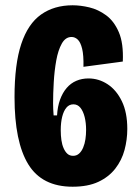

<svg xmlns="http://www.w3.org/2000/svg" viewBox="-20 -693 528 727"><path d="M255 14Q139 14 87 -71Q35 -156 35 -325Q35 -450 60.5 -526.5Q86 -603 135.5 -638Q185 -673 255 -673Q285 -673 318.5 -665Q352 -657 382 -635Q412 -613 430 -571Q448 -529 445 -460L296 -440Q297 -484 291 -508.5Q285 -533 274.5 -543Q264 -553 251 -553Q228 -553 214 -528Q200 -503 193 -464Q186 -425 183.5 -381.5Q181 -338 181 -302Q181 -295 181.5 -280Q182 -265 183 -256H196Q198 -290 207.5 -316Q217 -342 232.5 -360Q248 -378 269 -387Q290 -396 315 -396Q354 -396 387.5 -374Q421 -352 441.5 -309.5Q462 -267 462 -205Q462 -164 451.5 -125Q441 -86 416.5 -54.5Q392 -23 352.5 -4.5Q313 14 255 14ZM257 -103Q270 -103 279.5 -111.5Q289 -120 295 -134.5Q301 -149 303.5 -166Q306 -183 306 -201Q306 -228 300.5 -250Q295 -272 284.5 -285Q274 -298 258 -298Q242 -298 231.5 -285.5Q221 -273 215.5 -251Q210 -229 210 -200Q210 -180 212.5 -162.5Q215 -145 221 -131.5Q227 -118 235.5 -110.5Q244 -103 257 -103Z"/></svg>

Font: Bricolage Grotesque 24pt Condensed ExtraBold
Style: Regular
Weight: 800
Width: 3
Designer: Mathieu Triay
Foundry: Atelier Triay
Version: Version 1.001;gftools[0.9.33.dev8+g029e19f]